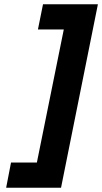

<svg xmlns="http://www.w3.org/2000/svg" viewBox="-20 -762 482 906"><path d="M9 124 32 5H154L281 -623H159L183 -742H442L268 124Z"/></svg>

Font: Gontserrat SemiBold
Style: Italic
Weight: 600
Italic angle: -11.3°
Designer: Julieta Ulanovsky
Foundry: Julieta Ulanovsky
Version: Version 6.001